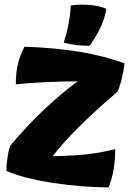

<svg xmlns="http://www.w3.org/2000/svg" viewBox="-20 -771 591 838"><path d="M483 -120Q483 -73 475.5 -30Q468 13 454 47Q332 46 206.5 26.5Q81 7 8 -25Q8 -52 12.5 -82.5Q17 -113 24 -134Q92 -216 168.5 -289Q245 -362 319 -416Q255 -416 180 -412.5Q105 -409 49 -403Q49 -453 58 -491Q67 -529 87 -567Q217 -563 326.5 -545Q436 -527 524 -494Q519 -457 511 -425Q503 -393 492 -370Q399 -291 324.5 -217Q250 -143 210 -89Q317 -92 371.5 -99Q426 -106 483 -120ZM444 -733Q438 -693 420 -654Q402 -615 371 -571Q339 -571 311.5 -574.5Q284 -578 258 -585Q271 -624 279 -666Q287 -708 289 -747Q327 -753 369.5 -749.5Q412 -746 444 -733Z"/></svg>

Font: Atma
Style: Bold
Weight: 700
Designer: Gregori Vincens, Jeremie Hornus, Riccardo Olocco, Yoann Minet.
Foundry: black foundry
Version: Version 1.102;PS 1.100;hotconv 1.0.86;makeotf.lib2.5.63406